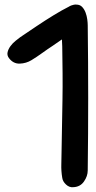

<svg xmlns="http://www.w3.org/2000/svg" viewBox="-20 -774 418 836"><path d="M299 41Q329 40 345.5 16.5Q362 -7 362 -32Q363 -115 363.5 -192.5Q364 -270 364 -347.5Q364 -425 363.5 -503Q363 -581 362 -664Q362 -674 360 -689.5Q358 -705 352.5 -719.5Q347 -734 337.5 -744Q328 -754 312 -754Q280 -753 265.5 -730.5Q251 -708 249 -682Q247 -656 248.5 -627Q250 -598 251 -572Q252 -513 252.5 -455Q253 -397 252 -338Q251 -281 250 -225Q249 -169 248 -112Q248 -87 247 -58.5Q246 -30 251 0Q253 16 267.5 29.5Q282 43 299 41ZM313 -753Q306 -758 278 -744Q250 -730 214 -708Q178 -686 138.5 -659.5Q99 -633 68 -612Q60 -606 47.5 -596Q35 -586 25.5 -573Q16 -560 13 -546.5Q10 -533 19 -521Q38 -496 66 -497Q94 -498 117 -512Q140 -526 163.5 -543Q187 -560 210 -575Q235 -592 250.5 -603Q266 -614 276 -621Q286 -628 292.5 -632.5Q299 -637 306 -641V-702L329 -737Z"/></svg>

Font: Balpaq
Style: Regular
Weight: 400
Designer: Abay Emes
Version: Version 1.000